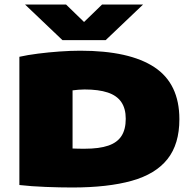

<svg xmlns="http://www.w3.org/2000/svg" viewBox="-20 -826 848 852"><path d="M300 6Q247.5 6 182.8 3.5Q118 1 66 -5V-574Q101.5 -582 148.5 -588Q195.5 -594 244.8 -597.5Q294 -601 336 -601Q554.5 -601 665.2 -527.8Q776 -454.5 776 -297Q776 -186.5 723.2 -120Q670.5 -53.5 564.8 -23.8Q459 6 300 6ZM356 -166Q420.5 -166 460.5 -179.8Q500.5 -193.5 519.2 -222.8Q538 -252 538 -299Q538 -344.5 518.2 -373.2Q498.5 -402 458 -415.5Q417.5 -429 355 -429Q344 -429 328 -427.8Q312 -426.5 302 -425V-167Q315.5 -166.5 328.8 -166.2Q342 -166 356 -166ZM257 -648 91 -806H273L372 -710H334L433 -806H615L449 -648Z"/></svg>

Font: Encode Sans SC Expanded Black
Style: Regular
Weight: 900
Width: 7
Designer: Multiple Designers
Foundry: Impallari Type
Version: Version 3.002